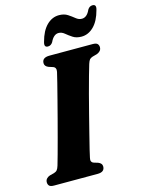

<svg xmlns="http://www.w3.org/2000/svg" viewBox="-133 -984 787 1061"><g transform="rotate(-15 260.5 -454.0)"><path d="M272 -97Q265.5 -72 286 -65.5L309 -58.5Q330.5 -50 330.5 -32Q330.5 0 290 0H41.5Q20.5 0 13.5 -7.8Q6.5 -15.5 6.5 -27.5Q6.5 -40 14.2 -48.2Q22 -56.5 33 -60L58 -66.5Q70 -70 76.2 -77.5Q82.5 -85 87.5 -101.5Q93.5 -121.5 104.2 -160.2Q115 -199 128.2 -248.8Q141.5 -298.5 155.5 -351.8Q169.5 -405 182.2 -454.8Q195 -504.5 204.8 -543.2Q214.5 -582 219 -602Q224.5 -627.5 204.5 -634L181 -641.5Q159.5 -650 159.5 -668Q159.5 -700 202 -700H449Q469.5 -700 476.5 -692.2Q483.5 -684.5 483.5 -673Q483.5 -660.5 475.8 -652.2Q468 -644 456.5 -640L431 -633Q419 -629 413.5 -622.5Q408 -616 402.5 -599Q396 -578 384.2 -536Q372.5 -494 358.2 -440.5Q344 -387 329.8 -331Q315.5 -275 303 -225.2Q290.5 -175.5 282 -141Q273.5 -106.5 272 -97ZM401 -755.5Q371.5 -755.5 351.8 -768.5Q332 -781.5 316.2 -794.8Q300.5 -808 282.5 -808Q254 -808 235.5 -768Q225 -751 207.5 -751Q183.5 -751 193 -782Q208.5 -841 239.5 -871.8Q270.5 -902.5 310 -902.5Q339.5 -902.5 359.2 -889.5Q379 -876.5 394.8 -863.5Q410.5 -850.5 428.5 -850.5Q458 -850.5 475.5 -890.5Q486 -907.5 503.5 -907.5Q527.5 -907.5 518 -876.5Q502.5 -817 471.2 -786.2Q440 -755.5 401 -755.5Z"/></g></svg>

Font: Fraunces 9pt
Style: Bold Italic
Weight: 700
Italic angle: -16°
Version: Version 1.000;[b76b70a41]